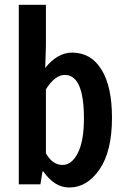

<svg xmlns="http://www.w3.org/2000/svg" viewBox="-20 -790 540 823"><path d="M276.4 13.7Q213.9 13.7 166 -54.7H162.1L153.3 0H60.5V-769.5H176.8V-592.8L173.8 -499Q226.6 -564.5 289.1 -564.5Q370.1 -564.5 415 -491.7Q460 -418.9 460 -285.2Q460 -141.6 406.7 -64Q353.5 13.7 276.4 13.7ZM248 -83Q288.1 -83 314 -134.8Q339.8 -186.5 339.8 -282.2Q339.8 -468.8 257.8 -468.8Q215.8 -468.8 176.8 -407.2V-132.8Q205.1 -83 248 -83Z"/></svg>

Font: GenEi Gothic M SemiBold
Style: Regular
Weight: 500
Designer: o_tamon (Modified); [Source Han Sans]
Ryoko NISHIZUKA  (kana & ideographs); Paul D. Hunt (Latin, Greek & Cyrillic); Wenl
Version: Version 1.1a;Original Version 1.004